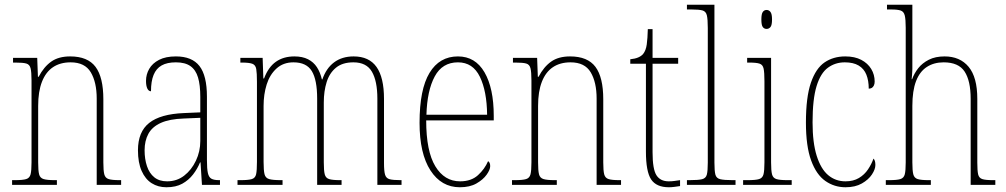

<svg xmlns="http://www.w3.org/2000/svg" viewBox="-20 -780 4242 810"><path d="M31 0V-20H43Q76 -20 90.5 -24.5Q105 -29 109 -44.5Q113 -60 113 -95V-441Q113 -476 109 -492Q105 -508 91 -512Q77 -516 46 -516H35V-536H137L140 -456H143Q165 -498 196 -520Q227 -542 276 -542Q350 -542 383 -498Q416 -454 416 -361V-95Q416 -60 420 -44.5Q424 -29 438.5 -24.5Q453 -20 484 -20H491V0H388V-364Q388 -433 363 -475Q338 -517 278 -517Q234 -517 203.5 -496.5Q173 -476 157 -435Q141 -394 141 -333V-95Q141 -60 145 -44.5Q149 -29 164 -24.5Q179 -20 211 -20H220V0Z M682 10Q647 10 620 -7Q593 -24 577.5 -59Q562 -94 562 -146Q562 -224 609.5 -261.5Q657 -299 756 -303L825 -306V-371Q825 -421 815.5 -453Q806 -485 783.5 -501Q761 -517 722 -517Q685 -517 662 -504Q639 -491 628 -464Q617 -437 617 -395Q607 -395 601.5 -406.5Q596 -418 596 -439Q596 -466 609.5 -489.5Q623 -513 651 -527.5Q679 -542 722 -542Q790 -542 821.5 -501.5Q853 -461 853 -372V-105Q853 -68 857 -50Q861 -32 872 -26Q883 -20 904 -20H908V0H832L826 -95H824Q813 -68 794.5 -44Q776 -20 749 -5Q722 10 682 10ZM685 -15Q726 -15 757 -39Q788 -63 806.5 -102Q825 -141 825 -185V-283L755 -280Q695 -278 658.5 -261.5Q622 -245 606 -215.5Q590 -186 590 -146Q590 -109 600 -79Q610 -49 631 -32Q652 -15 685 -15Z M982 0V-20H995Q1028 -20 1042.5 -24.5Q1057 -29 1060.5 -45Q1064 -61 1064 -97V-435Q1064 -472 1061 -489Q1058 -506 1044.5 -511Q1031 -516 1001 -516H994V-536H1088L1091 -449H1094Q1112 -497 1144 -519.5Q1176 -542 1222 -542Q1256 -542 1279.5 -530Q1303 -518 1317 -496.5Q1331 -475 1338 -445H1340Q1356 -492 1389.5 -517Q1423 -542 1472 -542Q1537 -542 1568.5 -497.5Q1600 -453 1600 -363V-92Q1600 -58 1604.5 -43Q1609 -28 1623.5 -24Q1638 -20 1670 -20H1674V0H1572V-364Q1572 -438 1549 -477.5Q1526 -517 1471 -517Q1425 -517 1397.5 -494.5Q1370 -472 1358 -433.5Q1346 -395 1346 -348V-95Q1346 -60 1350 -44.5Q1354 -29 1368.5 -24.5Q1383 -20 1414 -20H1421V0H1318V-364Q1318 -443 1295.5 -480Q1273 -517 1218 -517Q1175 -517 1146.5 -491Q1118 -465 1105 -423.5Q1092 -382 1092 -333V-97Q1092 -61 1096 -45Q1100 -29 1115.5 -24.5Q1131 -20 1165 -20H1172V0Z M1920 10Q1842 10 1796 -61Q1750 -132 1750 -262Q1750 -403 1792 -472.5Q1834 -542 1912 -542Q1985 -542 2024 -475Q2063 -408 2063 -291V-272H1778Q1778 -142 1816.5 -78.5Q1855 -15 1921 -15Q1968 -15 1996.5 -41Q2025 -67 2039 -100Q2043 -98 2045.5 -93Q2048 -88 2048 -79Q2048 -64 2033 -43Q2018 -22 1990 -6Q1962 10 1920 10ZM2035 -296Q2034 -395 2004.5 -456Q1975 -517 1912 -517Q1846 -517 1814 -457.5Q1782 -398 1779 -296Z M2140 0V-20H2152Q2185 -20 2199.5 -24.5Q2214 -29 2218 -44.5Q2222 -60 2222 -95V-441Q2222 -476 2218 -492Q2214 -508 2200 -512Q2186 -516 2155 -516H2144V-536H2246L2249 -456H2252Q2274 -498 2305 -520Q2336 -542 2385 -542Q2459 -542 2492 -498Q2525 -454 2525 -361V-95Q2525 -60 2529 -44.5Q2533 -29 2547.5 -24.5Q2562 -20 2593 -20H2600V0H2497V-364Q2497 -433 2472 -475Q2447 -517 2387 -517Q2343 -517 2312.5 -496.5Q2282 -476 2266 -435Q2250 -394 2250 -333V-95Q2250 -60 2254 -44.5Q2258 -29 2273 -24.5Q2288 -20 2320 -20H2329V0Z M2802 10Q2749 10 2727 -23Q2705 -56 2705 -141V-511H2639V-530Q2659 -532 2672 -537.5Q2685 -543 2693 -552Q2705 -567 2708.5 -592.5Q2712 -618 2713 -657H2733V-536H2841V-511H2733V-138Q2733 -66 2749.5 -40.5Q2766 -15 2801 -15Q2814 -15 2824.5 -16.5Q2835 -18 2849 -20V5Q2836 7 2824 8.5Q2812 10 2802 10Z M2878 0V-20H2889Q2926 -20 2942 -24Q2958 -28 2962 -43.5Q2966 -59 2966 -94V-662Q2966 -699 2962 -715.5Q2958 -732 2943.5 -736Q2929 -740 2899 -740H2878V-760H2994V-94Q2994 -59 2998 -43.5Q3002 -28 3018.5 -24Q3035 -20 3071 -20H3083V0Z M3115 0V-20H3135Q3168 -20 3182.5 -24.5Q3197 -29 3201 -44.5Q3205 -60 3205 -95V-437Q3205 -474 3201.5 -490.5Q3198 -507 3184.5 -511.5Q3171 -516 3141 -516H3132V-536H3233V-95Q3233 -60 3237 -44.5Q3241 -29 3255.5 -24.5Q3270 -20 3302 -20H3320V0ZM3214 -658Q3204 -658 3198 -666Q3192 -674 3192 -698Q3192 -721 3198 -729.5Q3204 -738 3214 -738Q3224 -738 3230.5 -729.5Q3237 -721 3237 -698Q3237 -674 3230.5 -666Q3224 -658 3214 -658Z M3547 10Q3500 10 3462 -16.5Q3424 -43 3402 -103Q3380 -163 3380 -263Q3380 -370 3401 -431Q3422 -492 3459 -517Q3496 -542 3546 -542Q3586 -542 3613.5 -527.5Q3641 -513 3655.5 -489Q3670 -465 3670 -436Q3670 -426 3666.5 -419Q3663 -412 3657.5 -409Q3652 -406 3645 -406Q3645 -440 3635 -465Q3625 -490 3602.5 -503.5Q3580 -517 3544 -517Q3504 -517 3473 -494.5Q3442 -472 3425 -417Q3408 -362 3408 -264Q3408 -178 3425.5 -122.5Q3443 -67 3474 -41Q3505 -15 3547 -15Q3580 -15 3603.5 -29Q3627 -43 3642 -65.5Q3657 -88 3665 -111Q3669 -107 3671 -100.5Q3673 -94 3673 -84Q3673 -66 3658.5 -44Q3644 -22 3616 -6Q3588 10 3547 10Z M3717 0V-20H3731Q3764 -20 3778.5 -24.5Q3793 -29 3797 -44.5Q3801 -60 3801 -95V-663Q3801 -698 3797 -714.5Q3793 -731 3780 -735.5Q3767 -740 3741 -740H3722V-760H3829V-491Q3829 -485 3828.5 -477Q3828 -469 3827.5 -461.5Q3827 -454 3826 -446H3828Q3837 -471 3854 -492.5Q3871 -514 3898.5 -528Q3926 -542 3965 -542Q4030 -542 4066.5 -498Q4103 -454 4103 -363V-94Q4103 -60 4106.5 -44.5Q4110 -29 4124 -24.5Q4138 -20 4168 -20H4179V0H4075V-363Q4075 -439 4049.5 -478Q4024 -517 3961 -517Q3920 -517 3890 -497.5Q3860 -478 3844.5 -437.5Q3829 -397 3829 -333V-95Q3829 -60 3833 -44.5Q3837 -29 3851.5 -24.5Q3866 -20 3898 -20H3907V0Z"/></svg>

Font: Noto Serif Khmer Condensed Thin
Style: Regular
Weight: 250
Width: 3
Designer: Danh Hong and the Monotype Design Team
Foundry: Monotype Imaging Inc.
Version: Version 2.004